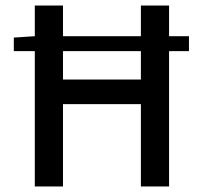

<svg xmlns="http://www.w3.org/2000/svg" viewBox="-20 -675 734 695"><path d="M664 -490H592V0H490V-298H208V0H106V-490H30V-539L106 -544V-655H208V-544H490V-655H592V-544H664ZM490 -490H208V-387H490Z"/></svg>

Font: Assistant SemiBold
Style: Regular
Weight: 600
Designer: Hebrew By Ben Nathan, Latin by Paul Hunt
Version: Version 2.001; ttfautohint (v1.6)